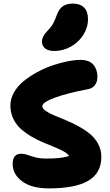

<svg xmlns="http://www.w3.org/2000/svg" viewBox="-20 -1045 618 1074"><path d="M284.2 -759.8Q250.5 -759.8 232.7 -773.9Q214.8 -788.1 214.8 -812Q214.8 -841.8 245.1 -872.1Q265.1 -892.1 276.4 -911.9Q287.6 -931.6 298.8 -963.9Q312 -997.6 333 -1011.2Q354 -1024.9 387.2 -1024.9Q428.2 -1024.9 450.2 -1002.9Q472.2 -981 472.2 -938Q472.2 -890.6 445.6 -849.1Q418.9 -807.6 375.5 -783.7Q332 -759.8 284.2 -759.8ZM252.9 8.8Q157.2 8.8 104 -30.5Q50.8 -69.8 50.8 -128.9Q50.8 -185.1 99.1 -185.1Q115.7 -185.1 134 -178.5Q152.3 -171.9 177.7 -165Q203.1 -158.2 236.8 -158.2Q283.2 -158.2 308.8 -160.9Q334.5 -163.6 366.2 -171.9Q359.9 -184.6 337.9 -197Q315.9 -209.5 286.6 -221.4Q257.3 -233.4 223.1 -247.6Q189 -261.7 156.5 -280.8Q124 -299.8 97.4 -323.2Q70.8 -346.7 54.4 -380.6Q38.1 -414.6 38.1 -455.1Q38.1 -492.7 58.3 -528.3Q78.6 -564 112.1 -591.1Q145.5 -618.2 187.5 -641.1Q229.5 -664.1 273.2 -679Q316.9 -693.8 357.4 -701.9Q397.9 -710 429.2 -710Q479.5 -710 502.2 -683.1Q524.9 -656.2 524.9 -615.2Q524.9 -588.4 511.5 -569.6Q498 -550.8 471.2 -545.9Q357.4 -524.4 287.1 -498.8Q216.8 -473.1 216.8 -451.2Q216.8 -438 235.1 -425Q253.4 -412.1 282.5 -399.9Q311.5 -387.7 346.7 -373.3Q381.8 -358.9 417 -339.8Q452.1 -320.8 481.2 -297.6Q510.3 -274.4 528.6 -241Q546.9 -207.5 546.9 -168Q546.9 -77.1 474.4 -34.2Q401.9 8.8 252.9 8.8Z"/></svg>

Font: Shantell Sans Normal
Style: Regular
Weight: 800
Designer: Stephen Nixon, Anya Danilova, Shantell Martin
Foundry: Arrow Type
Version: Version 1.006;[559af2be0]